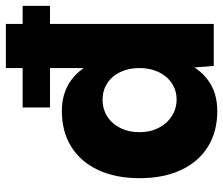

<svg xmlns="http://www.w3.org/2000/svg" viewBox="-73 -674 759 653"><g transform="rotate(-90 306.5 -347.5)"><path d="M267.6 -650H613V-557H267.6ZM401.6 -93.8V-707H551.6V0H408.6ZM27 -252.6Q27 -333.2 54.6 -392.7Q82.2 -452.2 133.6 -484.4Q185 -516.6 255.4 -516.6Q317.2 -516.6 360.6 -484.8Q404 -453 426.1 -393.9Q448.2 -334.8 448.2 -252.6Q448.2 -170.6 426.1 -111Q404 -51.4 360.6 -19.7Q317.2 12 255.4 12Q185 12 133.6 -20.1Q82.2 -52.2 54.6 -111.8Q27 -171.4 27 -252.6ZM401.6 -252.6Q401.6 -289.2 388 -317.8Q374.4 -346.4 349.8 -362.3Q325.2 -378.2 293.8 -378.2Q262.4 -378.2 237.2 -362.3Q212 -346.4 197.7 -317.8Q183.4 -289.2 183.4 -252.6Q183.4 -216.2 198.1 -187.6Q212.8 -159 238.1 -142.7Q263.4 -126.4 294.8 -126.4Q325.4 -126.4 349.9 -142.7Q374.4 -159 388 -187.6Q401.6 -216.2 401.6 -252.6Z"/></g></svg>

Font: 寒蝉端黑体 Light
Style: Regular
Weight: 300
Designer: ChillDuanSans {Warren2060}; 
Source Han Sans {Ryoko NISHIZUKA 西塚涼子 (kana, bopomofo & ideographs); Paul D. Hunt (Latin, G
Foundry: ChillType&Adobe
Version: Version 1.300;Glyphs 3.3 (3306)